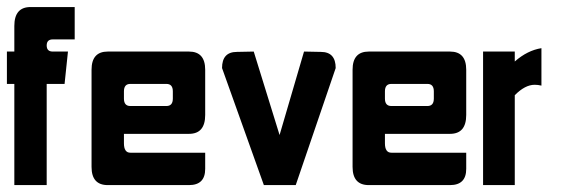

<svg xmlns="http://www.w3.org/2000/svg" viewBox="-20 -536 1637 556"><path d="M21.5 -386.7V-460.9Q21.5 -515.6 68.4 -515.6H196.3V-421.9H132.8Q115.2 -421.9 115.2 -404.3Q115.2 -386.7 132.8 -386.7H176.8L167 -293H115.2V0H21.5V-293H0V-386.7Z M245.1 -334Q245.1 -386.7 292 -386.7H527.3Q574.2 -386.7 574.2 -334V-203.1Q574.2 -148.4 527.3 -148.4H338.9V-121.1Q338.9 -93.8 357.4 -93.8H574.2V-46.9Q574.2 0 527.3 0H292Q245.1 0 245.1 -52.7ZM461.9 -293H357.4Q338.9 -293 338.9 -271.5V-250.5Q338.9 -229 357.4 -229H461.9Q480.5 -229 480.5 -250.5V-271.5Q480.5 -293 461.9 -293Z M744.1 0 623 -338.9Q623 -385.7 666 -385.7L714.8 -386.7L789.6 -145L860.4 -386.7L909.2 -385.7Q952.1 -385.7 952.1 -338.9L836.4 0Z M1001 -334Q1001 -386.7 1047.9 -386.7H1283.2Q1330.1 -386.7 1330.1 -334V-203.1Q1330.1 -148.4 1283.2 -148.4H1094.7V-121.1Q1094.7 -93.8 1113.3 -93.8H1330.1V-46.9Q1330.1 0 1283.2 0H1047.9Q1001 0 1001 -52.7ZM1217.8 -293H1113.3Q1094.7 -293 1094.7 -271.5V-250.5Q1094.7 -229 1113.3 -229H1217.8Q1236.3 -229 1236.3 -250.5V-271.5Q1236.3 -293 1217.8 -293Z M1470.7 -260.3V0H1378.9V-386.7H1470.7V-357.9Q1507.3 -390.1 1547.9 -396.5V-288.1Q1537.6 -290.5 1528.3 -290.5Q1500.5 -290.5 1470.7 -260.3Z"/></svg>

Font: Aswaq
Style: Regular
Weight: 400
Designer: Husham Jawad
Version: Version 1.000;November 3, 2021;FontCreator 14.0.0.2814 32-bi